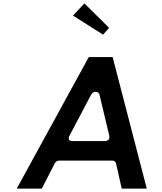

<svg xmlns="http://www.w3.org/2000/svg" viewBox="-20 -1136 957 1131"><path d="M477.2 -1116 410 -1044.1 587.3 -931.9 622.4 -972.1ZM643.4 -800H503.1L78.7 -25H226.2L302.6 -173.7C307.5 -183.3 318 -190 328.4 -190H642.4C652.6 -190 661.3 -183.4 663.5 -173.7L697 -25H844.6ZM623.2 -338.9C632.1 -301.7 595 -305 595 -305H409C369 -305 390.5 -338.9 390.5 -338.9L517.1 -578.9C522 -588.2 532.4 -595 542.7 -595H544.7C554.6 -595 563.5 -588.6 565.8 -578.9Z"/></svg>

Font: Hussar Ekologiczny
Style: Regular
Weight: 400
Foundry: Cannot Into Space Fonts
Version: Version 0.97